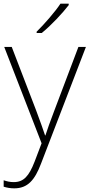

<svg xmlns="http://www.w3.org/2000/svg" viewBox="-23 -786 489 1048"><path d="M352 -758V-766H307C279 -723 218 -653 177 -613V-606H205C257 -648 319 -715 352 -758ZM0 -530 204 -4 166 96C135 176 106 208 52 208C31 208 15 204 -3 198V233C16 239 34 242 55 242C128 242 167 197 201 107L446 -530H405L273 -181C250 -122 235 -77 225 -47H223C213 -78 197 -122 174 -184L41 -530Z"/></svg>

Font: Noto Sans Myanmar UI ExtraLight
Style: Regular
Weight: 200
Designer: Monotype Design Team
Foundry: Monotype Imaging Inc.
Version: Version 2.103